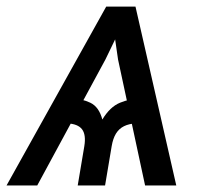

<svg xmlns="http://www.w3.org/2000/svg" viewBox="-39 -566 630 586"><path d="M403.8 0 321.3 -384.3 297.9 -545.9H374.5L499 0ZM198.2 0 218.3 -119.6Q224.1 -154.8 211.4 -171.4Q198.7 -188 166 -189.5L178.7 -265.1Q210.4 -265.1 236.8 -252.4Q263.2 -239.7 273.4 -201.2Q296.4 -239.7 327.1 -252.4Q357.9 -265.1 389.6 -265.1L377 -189.5Q355 -188.5 339.6 -180.9Q324.2 -173.3 314.9 -158.2Q305.7 -143.1 301.8 -119.6L281.7 0ZM-19 0 285.2 -545.9H360.8L282.7 -384.3L74.7 0Z"/></svg>

Font: Adwaita Sans
Style: Italic
Weight: 400
Italic angle: -9.39999°
Designer: Rasmus Andersson
Foundry: rsms
Version: Version 4.001;git-9221beed3